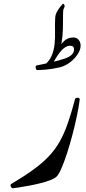

<svg xmlns="http://www.w3.org/2000/svg" viewBox="-20 -1005 462 1029"><path d="M382.3 -473.6Q384.8 -481.9 396.5 -481Q408.2 -480 407.2 -471.2Q402.3 -432.6 392.1 -383.5Q381.8 -334.5 368.2 -282.7Q354.5 -231 339.6 -184.8Q324.7 -138.7 310.3 -105.2Q295.9 -71.8 284.7 -60.1Q273.9 -48.8 249.8 -39.6Q225.6 -30.3 194.8 -22.7Q164.1 -15.1 134 -9.5Q104 -3.9 81.1 -0.5Q58.1 2.9 50.3 3.9Q42.5 4.4 38.1 -5.4Q33.7 -15.1 40.5 -19Q109.9 -60.5 158.7 -95.9Q207.5 -131.3 241.5 -167.2Q275.4 -203.1 299.6 -245.6Q323.7 -288.1 343 -343.5Q362.3 -398.9 382.3 -473.6ZM275.9 -910.2Q276.9 -926.8 285.2 -941.9Q293.5 -957 302.7 -968.3Q312 -979.5 315.9 -983.9Q319.3 -987.3 323.2 -981Q327.1 -974.6 326.7 -972.2Q325.7 -967.3 321.5 -958.5Q317.4 -949.7 317.9 -926.8Q317.9 -891.6 317.1 -852.3Q316.4 -813 309.8 -774.7Q303.2 -736.3 285.4 -702.9Q267.6 -669.4 233.4 -645Q230 -642.6 218.8 -645Q207.5 -647.5 209.5 -649.4Q241.2 -671.9 255.4 -703.1Q269.5 -734.4 272.7 -770Q275.9 -805.7 274.9 -841.8Q273.9 -877.9 275.9 -910.2ZM299.8 -644Q259.8 -634.8 227.5 -632.1Q195.3 -629.4 178.7 -629.4Q173.8 -629.4 171.4 -641.1Q168.9 -652.8 176.8 -654.3Q273.4 -673.3 325.2 -690.4Q377 -707.5 377 -740.2Q377 -748.5 372.3 -754.2Q367.7 -759.8 353.5 -759.8Q334 -759.8 311 -736.3Q288.1 -712.9 259.8 -658.2Q257.3 -653.8 247.6 -650.1Q237.8 -646.5 231 -647Q224.1 -647.5 230 -654.8Q254.9 -685.5 274.9 -720.2Q294.9 -754.9 317.9 -779.5Q340.8 -804.2 372.6 -804.2Q391.1 -804.2 401.6 -791.3Q412.1 -778.3 412.1 -760.3Q412.1 -738.8 396.2 -714.4Q380.4 -689.9 355 -670.7Q329.6 -651.4 299.8 -644Z"/></svg>

Font: Awami Nastaliq
Style: Regular
Weight: 400
Designer: Peter Martin, SIL International
Foundry: SIL International
Version: Version 3.100